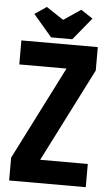

<svg xmlns="http://www.w3.org/2000/svg" viewBox="-59 -917 550 956"><g transform="rotate(5 216.0 -439.0)"><path d="M169 -116 406 -583V-700H24V-580H260L24 -114V0H407V-116ZM276 -728H170L77 -837L136 -877L222 -820L308 -878L367 -839Z"/></g></svg>

Font: Jockey One
Style: Regular
Weight: 400
Designer: TypeTogether
Foundry: TypeTogether
Version: Version 1.002